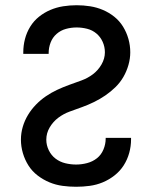

<svg xmlns="http://www.w3.org/2000/svg" viewBox="-20 -702 590 734"><path d="M271 12Q245 12 219 8.5Q193 5 169 -5Q145 -15 124 -31Q103 -47 89 -69Q75 -91 67.5 -116.5Q60 -142 60 -168Q60 -193 67 -217Q74 -241 87 -262.5Q100 -284 117.5 -302Q135 -320 155.5 -334Q176 -348 198.5 -358.5Q221 -369 244.5 -377.5Q268 -386 291.5 -394.5Q315 -403 335 -418Q355 -433 368 -455.5Q381 -478 381 -502Q381 -523 372.5 -542Q364 -561 348.5 -574Q333 -587 313 -592Q293 -597 273 -597Q252 -597 232 -591.5Q212 -586 196.5 -572.5Q181 -559 173.5 -539.5Q166 -520 166 -499V-496H69V-502Q69 -528 75.5 -553Q82 -578 95.5 -600Q109 -622 129 -638Q149 -654 172.5 -664Q196 -674 221.5 -678Q247 -682 273 -682Q299 -682 324.5 -678Q350 -674 373.5 -664Q397 -654 417 -638Q437 -622 450.5 -600Q464 -578 471 -553Q478 -528 478 -502Q478 -478 471 -453.5Q464 -429 451.5 -407.5Q439 -386 421 -368.5Q403 -351 382.5 -337Q362 -323 339.5 -312Q317 -301 293.5 -292.5Q270 -284 246.5 -275.5Q223 -267 203 -252Q183 -237 170 -215Q157 -193 157 -168Q157 -147 166.5 -127.5Q176 -108 192.5 -95.5Q209 -83 229.5 -78Q250 -73 271 -73Q292 -73 313 -78.5Q334 -84 350.5 -97Q367 -110 375.5 -130.5Q384 -151 384 -172V-175H481V-169Q481 -143 474 -117.5Q467 -92 453 -70Q439 -48 418 -31.5Q397 -15 373 -5Q349 5 323 8.5Q297 12 271 12Z"/></svg>

Font: Lode Dark
Style: Bold
Weight: 700
Monospace: yes
Designer: Belleve Invis
Foundry: Belleve Invis
Version: Version 29.2.0; ttfautohint (v1.8.3)